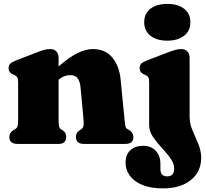

<svg xmlns="http://www.w3.org/2000/svg" viewBox="-20 -754 1078 1006"><path d="M287 -452V-406Q344 -455.5 386.8 -476.2Q429.5 -497 466.5 -497Q531.5 -497 568.5 -452.5Q605.5 -408 612 -337L633 -123.5Q635 -100.5 637.2 -91.8Q639.5 -83 646.5 -78.5L655.5 -73.5Q679 -59.5 679 -36.5Q679 0 636.5 0H418.5Q378 0 378 -37.5Q378 -58.5 396 -70.5L405 -76Q412.5 -80.5 416.2 -89.8Q420 -99 418 -123.5L402 -296.5Q399 -328 386.5 -344.2Q374 -360.5 348 -360.5Q333 -360.5 317 -354.5Q301 -348.5 287 -336V-123.5Q287 -99 290 -89.8Q293 -80.5 300.5 -76L309.5 -70.5Q327 -58.5 327 -37.5Q327 0 287 0H71.5Q29 0 29 -36.5Q29 -60 52.5 -73.5L61.5 -78.5Q68.5 -83 71.8 -91.8Q75 -100.5 75 -123.5V-322.5Q75 -342 70.2 -349.2Q65.5 -356.5 56.5 -360.5L47.5 -364.5Q25 -374.5 25 -396.5Q25 -410.5 33 -419.5Q41 -428.5 60.5 -436L169 -478Q194.5 -488 210.5 -492.5Q226.5 -497 243.5 -497Q264 -497 275.5 -484.2Q287 -471.5 287 -452ZM856.5 -541Q800.5 -541 768 -567Q735.5 -593 735.5 -638Q735.5 -682.5 768 -708Q800.5 -733.5 856.5 -733.5Q912.5 -733.5 945 -708Q977.5 -682.5 977.5 -638Q977.5 -593 945 -567Q912.5 -541 856.5 -541ZM973.5 -141Q973.5 -106 988.8 -70.8Q1004 -35.5 1019 0.2Q1034 36 1034 73Q1034 145.5 980.2 189.2Q926.5 233 834 233Q768 233 724.5 214.5Q681 196 659.5 165.5Q638 135 638 100Q638 55.5 663.2 32.8Q688.5 10 730.5 10Q771.5 10 796 36.2Q820.5 62.5 820.5 104.5V132.5Q820.5 170 856 170Q892.5 170 892.5 129.5Q892.5 102 872.8 74.8Q853 47.5 827 19.8Q801 -8 781.2 -37.2Q761.5 -66.5 761.5 -98V-322.5Q761.5 -342 756.8 -349.2Q752 -356.5 743 -360.5L734 -364.5Q711.5 -374.5 711.5 -396.5Q711.5 -410.5 719.5 -419.5Q727.5 -428.5 747 -436L855.5 -478Q882 -488 898 -492.5Q914 -497 929.5 -497Q950.5 -497 962 -484.2Q973.5 -471.5 973.5 -452Z"/></svg>

Font: Fraunces 9pt Soft Black
Style: Regular
Weight: 900
Version: Version 1.000;[b76b70a41]